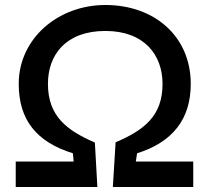

<svg xmlns="http://www.w3.org/2000/svg" viewBox="-20 -749 840 769"><path d="M43 0H370L360 -178C250 -226 172 -282 172 -413C172 -529 243 -625 402 -625C558 -625 631 -529 631 -413C631 -284 557 -228 443 -179L432 0H754V-102H524L529 -135C672 -180 744 -272 744 -413C744 -604 598 -729 402 -729C213 -729 55 -595 55 -413C55 -268 127 -180 272 -135L275 -102H43Z"/></svg>

Font: Perun SemiBold
Style: Regular
Weight: 600
Foundry: Copyright (c) Stefan Peev, Context Ltd, 2016
Version: Version 1.089